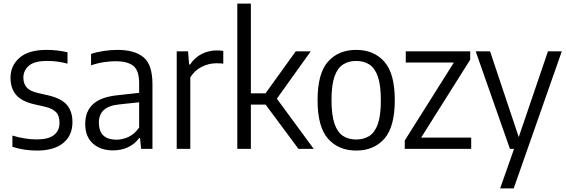

<svg xmlns="http://www.w3.org/2000/svg" viewBox="-20 -828 3150 1068"><path d="M185.5 9.5Q112.5 9.5 49 -11.5V-74Q119 -52.5 185 -52.5Q249 -52.5 280 -76.8Q311 -101 311 -145Q311 -184 291.8 -204Q272.5 -224 231.5 -234L168 -248.5Q98 -265.5 68.2 -301.8Q38.5 -338 38.5 -395.5Q38.5 -463 88.8 -506.8Q139 -550.5 239 -550.5Q271.5 -550.5 300.2 -547Q329 -543.5 355.5 -537V-474Q325.5 -482 298.5 -485.5Q271.5 -489 241.5 -489Q170.5 -489 140.2 -462Q110 -435 110 -397Q110 -363 128 -342.2Q146 -321.5 187.5 -311.5L251 -297Q323 -279.5 353 -243.5Q383 -207.5 383 -148.5Q383 -74.5 331.8 -32.5Q280.5 9.5 185.5 9.5Z M609 8.5Q538.5 8.5 496.2 -30Q454 -68.5 454 -138.5Q454 -209.5 498.8 -249.8Q543.5 -290 640.5 -299L754 -311.5V-363.5Q754 -436.5 721.2 -462Q688.5 -487.5 623 -487.5Q594 -487.5 558 -482.2Q522 -477 486.5 -464.5V-528Q518.5 -539 558.2 -544.8Q598 -550.5 633 -550.5Q729.5 -550.5 778.8 -509.2Q828 -468 828 -360V0H765L759 -60H754Q729.5 -26 691.5 -8.8Q653.5 8.5 609 8.5ZM530 -146Q530 -51 628 -51Q660.5 -51 694 -66Q727.5 -81 754 -118.5V-259L645.5 -247.5Q585 -241.5 557.5 -216.2Q530 -191 530 -146Z M963 0V-542.5H1026L1032 -469H1037.5Q1063 -508.5 1102.5 -528Q1142 -547.5 1185.5 -547.5Q1196 -547.5 1205.2 -546.8Q1214.5 -546 1222 -544.5V-473.5Q1212 -475.5 1202.2 -475.8Q1192.5 -476 1181.5 -476Q1142 -476 1102 -456.2Q1062 -436.5 1038.5 -397V0Z M1300 0V-808H1375.5V-309H1457L1625 -542.5H1708.5L1520 -279L1725 0H1640L1457.5 -246H1375.5V0Z M1961.5 9.5Q1863.5 9.5 1805 -56Q1746.5 -121.5 1746.5 -270.5Q1746.5 -420 1804.5 -485.2Q1862.5 -550.5 1961.5 -550.5Q2059.5 -550.5 2117.8 -485Q2176 -419.5 2176 -271Q2176 -122 2117.8 -56.2Q2059.5 9.5 1961.5 9.5ZM1961.5 -52Q2003.5 -52 2034.2 -71.5Q2065 -91 2081.8 -138.5Q2098.5 -186 2098.5 -269Q2098.5 -354 2081.8 -402Q2065 -450 2034.2 -469.5Q2003.5 -489 1961.5 -489Q1919.5 -489 1888.5 -469.5Q1857.5 -450 1840.8 -402.8Q1824 -355.5 1824 -272Q1824 -187.5 1840.8 -139.5Q1857.5 -91.5 1888.2 -71.8Q1919 -52 1961.5 -52Z M2231.5 0V-46.5L2504.5 -480H2237V-542.5H2595.5V-496L2322.5 -62.5H2601V0Z M2816.5 0 2626 -542.5H2706L2865.5 -65.5L3028 -542.5H3105L2837.5 220H2762L2839.5 0Z"/></svg>

Font: Encode Sans Semi Condensed
Style: Regular
Weight: 400
Width: 4
Designer: Multiple Designers
Foundry: Impallari Type
Version: Version 3.000; ttfautohint (v1.8.3) -l 8 -r 50 -G 200 -x 14 